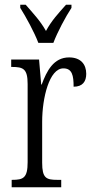

<svg xmlns="http://www.w3.org/2000/svg" viewBox="-20 -786 393 806"><path d="M141 -606H204C221 -651 255 -715 280 -753V-766H257C225 -730 196 -699 173 -656C149 -699 119 -730 88 -766H65V-753C89 -715 124 -651 141 -606ZM29 0H237V-31H221C174 -31 157 -38 157 -103V-275C157 -375 187 -499 246 -499C283 -499 289 -469 289 -422C327 -422 342 -444 342 -476C342 -516 319 -545 270 -545C205 -545 176 -488 155 -431H153L144 -536H27V-505H30C78 -505 96 -497 96 -433V-105C96 -39 78 -31 31 -31H29Z"/></svg>

Font: Noto Serif Georgian ExtraCondensed Light
Style: Regular
Weight: 300
Width: 2
Designer: Monotype Design Team, Akaki Razmadze
Foundry: Google LLC
Version: Version 2.003